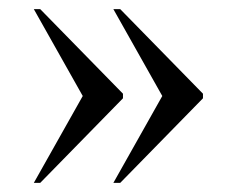

<svg xmlns="http://www.w3.org/2000/svg" viewBox="-20 -480 517 420"><path d="M228 -80 335 -270 228 -460H243L424 -275V-265L243 -80ZM54 -80 161 -270 54 -460H68L249 -275V-265L68 -80Z"/></svg>

Font: Noto Serif Display SemiCondensed
Style: Regular
Weight: 400
Width: 4
Designer: Monotype Design Team
Foundry: Monotype Imaging Inc.
Version: Version 2.009